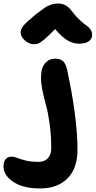

<svg xmlns="http://www.w3.org/2000/svg" viewBox="-184 -810 543 1090"><path d="M9.8 -559.1Q-19 -559.1 -43 -580.8Q-66.9 -602.5 -66.9 -626Q-66.9 -643.6 -51.5 -663.3Q-36.1 -683.1 21 -730Q56.6 -756.8 70.6 -766.4Q84.5 -775.9 103.8 -783Q123 -790 146 -790Q171.4 -790 190.9 -778.3Q210.4 -766.6 229 -740.2Q248.5 -714.4 271 -694.1Q293.5 -673.8 306.9 -665Q320.3 -656.2 329.6 -642.8Q338.9 -629.4 338.9 -610.8Q338.9 -588.4 319.3 -575.2Q299.8 -562 265.1 -562Q231.4 -562 200.2 -580.1Q168.9 -598.1 128.9 -645Q90.8 -605.5 67.6 -586.4Q44.4 -567.4 34.2 -563.2Q23.9 -559.1 9.8 -559.1ZM43.9 259.8Q-51.8 259.8 -107.9 222.9Q-164.1 186 -164.1 132.8Q-164.1 107.4 -151.6 93.3Q-139.2 79.1 -118.2 79.1Q-104.5 79.1 -86.4 86.4Q-68.4 93.8 -38.1 101.3Q-7.8 108.9 35.2 108.9Q69.3 108.9 88.1 88.1Q106.9 67.4 106.9 30.8Q106.9 -41.5 97.9 -106.4Q88.9 -171.4 77.9 -210Q66.9 -248.5 57.9 -292.5Q48.8 -336.4 48.8 -371.1Q48.8 -424.8 72 -450.9Q95.2 -477.1 128.9 -477.1Q157.2 -477.1 172.9 -463.6Q188.5 -450.2 196.8 -415Q255.9 -140.6 255.9 40Q255.9 146.5 199 203.1Q142.1 259.8 43.9 259.8Z"/></svg>

Font: Shantell Sans Irregular
Style: Bold
Weight: 700
Designer: Stephen Nixon, Anya Danilova, Shantell Martin
Foundry: Arrow Type
Version: Version 1.006;[9816181b4]